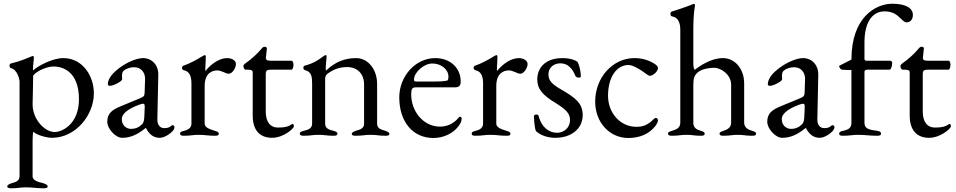

<svg xmlns="http://www.w3.org/2000/svg" viewBox="-20 -726 5134 1031"><path d="M40 285C79 285 85 280 120 280C155 280 175 285 214 285C222 285 236 284 236 276C236 266 224 262 213 258C193 252 155 247 155 220V33C155 27 156 -18 159 -18C179 0 231 14 259 14C385 14 484 -106 484 -225C484 -319 423 -414 320 -414C257 -414 177 -367 158 -348C157 -349 157 -353 157 -357C157 -373 162 -405 162 -417C162 -421 159 -426 156 -426C155 -426 155 -425 154 -425C122 -412 89 -397 38 -385C34 -384 31 -379 31 -373C31 -367 34 -361 39 -360C72 -353 85 -302 85 -287V220C85 247 62 252 42 258C31 262 19 266 19 276C19 284 33 285 40 285ZM274 -17C220 -17 155 -85 155 -166C155 -190 158 -259 158 -317C158 -331 220 -369 268 -369C311 -369 404 -347 404 -193C404 -59 313 -17 274 -17Z M636 14C679 14 717 -2 761 -38H764C782 -3 806 14 837 14C858 14 885 0 906 -21C912 -27 917 -37 917 -43C917 -49 912 -54 906 -54C904 -54 902 -53 898 -49C889 -41 878 -38 861 -38C839 -38 824 -57 825 -85L830 -325C831 -376 796 -414 748 -414C708 -414 644 -384 599 -343C574 -321 559 -295 559 -274C559 -269 563 -265 570 -265C590 -265 636 -290 636 -300L635 -318C635 -330 637 -341 645 -347C658 -358 680 -365 700 -365C738 -365 760 -336 759 -301L757 -237C756 -210 755 -208 729 -197L627 -155C578 -135 556 -114 556 -72C556 -35 600 14 636 14ZM683 -34C659 -34 634 -52 634 -87C634 -110 657 -138 728 -164C739 -168 745 -169 748 -169C756 -169 758 -163 757 -148L755 -99C754 -74 749 -65 742 -58C727 -43 709 -34 683 -34Z M967 3C1007 3 1013 -2 1048 -2C1083 -2 1095 3 1135 3C1149 3 1155 0 1155 -8C1155 -17 1146 -20 1132 -24C1099 -34 1079 -44 1079 -62V-264C1079 -331 1116 -348 1148 -348C1158 -348 1169 -343 1180 -339C1190 -334 1200 -330 1208 -330C1228 -330 1247 -362 1247 -382C1247 -400 1227 -414 1199 -414C1160 -414 1116 -385 1084 -346C1083 -346 1082 -347 1082 -348C1084 -380 1085 -416 1085 -423C1085 -427 1083 -430 1080 -430C1077 -430 1073 -428 1065 -423C1044 -410 1001 -385 966 -374C962 -373 957 -368 957 -362C957 -356 962 -350 967 -349C1000 -342 1008 -313 1008 -277V-62C1008 -43 995 -30 970 -24C955 -20 947 -18 947 -8C947 0 953 3 967 3Z M1441 14C1502 14 1558 -36 1558 -47C1558 -54 1556 -61 1551 -61C1550 -61 1548 -60 1547 -59C1530 -47 1512 -41 1473 -41C1430 -41 1407 -73 1407 -127V-324C1407 -351 1413 -352 1447 -352H1546C1551 -352 1556 -366 1556 -378C1556 -390 1551 -400 1546 -400H1432C1415 -400 1406 -404 1408 -419L1413 -464C1414 -473 1406 -475 1400 -475C1393 -475 1389 -470 1383 -463C1365 -441 1333 -410 1294 -383C1292 -382 1287 -375 1287 -372C1287 -362 1292 -352 1299 -352H1305C1331 -352 1337 -348 1337 -337V-105C1337 -26 1376 14 1441 14Z M1610 3C1650 3 1656 -2 1691 -2C1726 -2 1732 3 1772 3C1785 3 1792 0 1792 -8C1792 -16 1785 -20 1769 -24C1749 -29 1726 -35 1726 -62V-303C1726 -311 1729 -321 1734 -326C1762 -349 1797 -366 1845 -366C1899 -365 1935 -330 1935 -272V-62C1935 -35 1912 -30 1892 -24C1881 -20 1869 -16 1869 -6C1869 2 1882 3 1889 3C1929 3 1936 -2 1971 -2C2006 -2 2011 3 2051 3C2059 3 2071 2 2071 -6C2071 -16 2059 -20 2048 -24C2028 -30 2005 -35 2005 -62V-275C2005 -353 1957 -414 1892 -414C1829 -414 1778 -392 1731 -347C1730 -348 1729 -353 1729 -359C1729 -378 1734 -414 1734 -423C1734 -427 1732 -430 1729 -430C1725 -430 1722 -428 1718 -425C1690 -404 1664 -386 1618 -374C1612 -373 1609 -369 1609 -362C1609 -354 1613 -351 1619 -349C1653 -340 1656 -313 1656 -277V-62C1656 -35 1633 -29 1613 -24C1598 -20 1590 -18 1590 -8C1590 0 1598 3 1610 3Z M2307 15C2360 15 2411 -8 2441 -47C2453 -62 2459 -76 2459 -89C2459 -95 2456 -99 2451 -99C2447 -99 2445 -98 2440 -91C2415 -62 2382 -46 2342 -46C2257 -46 2188 -124 2188 -220C2188 -249 2194 -257 2213 -257H2424C2445 -257 2454 -267 2454 -288C2454 -362 2397 -414 2317 -414C2212 -414 2124 -318 2124 -203C2124 -72 2197 15 2307 15ZM2215 -288C2207 -288 2203 -291 2203 -298C2203 -338 2256 -385 2302 -385C2349 -385 2388 -353 2388 -315C2388 -301 2386 -294 2380 -293C2358 -289 2338 -288 2306 -288Z M2533 3C2573 3 2579 -2 2614 -2C2649 -2 2661 3 2701 3C2715 3 2721 0 2721 -8C2721 -17 2712 -20 2698 -24C2665 -34 2645 -44 2645 -62V-264C2645 -331 2682 -348 2714 -348C2724 -348 2735 -343 2746 -339C2756 -334 2766 -330 2774 -330C2794 -330 2813 -362 2813 -382C2813 -400 2793 -414 2765 -414C2726 -414 2682 -385 2650 -346C2649 -346 2648 -347 2648 -348C2650 -380 2651 -416 2651 -423C2651 -427 2649 -430 2646 -430C2643 -430 2639 -428 2631 -423C2610 -410 2567 -385 2532 -374C2528 -373 2523 -368 2523 -362C2523 -356 2528 -350 2533 -349C2566 -342 2574 -313 2574 -277V-62C2574 -43 2561 -30 2536 -24C2521 -20 2513 -18 2513 -8C2513 0 2519 3 2533 3Z M2962 14C3049 14 3109 -36 3109 -108C3109 -170 3071 -201 2994 -245C2940 -276 2925 -296 2925 -327C2925 -365 2956 -386 2989 -386C3027 -386 3052 -362 3070 -318C3072 -313 3081 -309 3089 -309C3094 -309 3099 -311 3099 -316C3099 -344 3090 -380 3080 -395C3067 -404 3040 -414 3000 -414C2910 -414 2865 -363 2865 -299C2865 -249 2892 -217 2960 -175C3020 -138 3041 -117 3041 -81C3041 -42 3010 -13 2971 -13C2932 -13 2889 -38 2872 -104C2871 -109 2865 -111 2860 -111C2853 -111 2847 -108 2847 -102C2848 -79 2851 -36 2858 -22C2883 1 2921 14 2962 14Z M3354 15C3415 15 3466 -7 3498 -48C3508 -61 3513 -71 3513 -79C3513 -87 3508 -93 3502 -93C3499 -93 3495 -91 3492 -88C3460 -56 3436 -45 3397 -45C3312 -45 3245 -118 3245 -212C3245 -310 3290 -377 3355 -377C3379 -377 3420 -352 3449 -330C3457 -324 3463 -319 3470 -319C3487 -319 3513 -343 3513 -360C3513 -367 3509 -373 3501 -379C3469 -402 3430 -414 3387 -414C3270 -414 3176 -310 3176 -180C3176 -69 3253 15 3354 15Z M3587 3C3627 3 3633 -2 3668 -2C3703 -2 3704 3 3744 3C3759 3 3764 0 3764 -8C3764 -16 3756 -20 3742 -24C3722 -30 3704 -38 3703 -65V-268C3703 -309 3709 -323 3730 -340C3749 -355 3788 -362 3813 -362C3856 -362 3906 -322 3906 -272V-68C3906 -41 3887 -31 3867 -24C3852 -19 3844 -17 3844 -8C3844 0 3850 3 3864 3C3904 3 3907 -2 3942 -2C3977 -2 3980 3 4020 3C4034 3 4040 0 4040 -8C4040 -16 4031 -20 4017 -24C3997 -30 3976 -41 3976 -68V-278C3976 -356 3927 -414 3862 -414C3799 -414 3741 -374 3710 -351C3705 -360 3703 -367 3703 -388V-562C3703 -669 3712 -686 3712 -698C3712 -702 3709 -705 3705 -705C3703 -705 3701 -704 3699 -703C3666 -689 3616 -673 3588 -664C3582 -662 3580 -658 3580 -652C3580 -644 3583 -639 3589 -638C3623 -632 3633 -602 3633 -566V-65C3632 -38 3610 -30 3590 -24C3573 -19 3567 -16 3567 -8C3567 0 3575 3 3587 3Z M4180 14C4223 14 4261 -2 4305 -38H4308C4326 -3 4350 14 4381 14C4402 14 4429 0 4450 -21C4456 -27 4461 -37 4461 -43C4461 -49 4456 -54 4450 -54C4448 -54 4446 -53 4442 -49C4433 -41 4422 -38 4405 -38C4383 -38 4368 -57 4369 -85L4374 -325C4375 -376 4340 -414 4292 -414C4252 -414 4188 -384 4143 -343C4118 -321 4103 -295 4103 -274C4103 -269 4107 -265 4114 -265C4134 -265 4180 -290 4180 -300L4179 -318C4179 -330 4181 -341 4189 -347C4202 -358 4224 -365 4244 -365C4282 -365 4304 -336 4303 -301L4301 -237C4300 -210 4299 -208 4273 -197L4171 -155C4122 -135 4100 -114 4100 -72C4100 -35 4144 14 4180 14ZM4227 -34C4203 -34 4178 -52 4178 -87C4178 -110 4201 -138 4272 -164C4283 -168 4289 -169 4292 -169C4300 -169 4302 -163 4301 -148L4299 -99C4298 -74 4293 -65 4286 -58C4271 -43 4253 -34 4227 -34Z M4506 3C4546 3 4554 -2 4589 -2C4624 -2 4651 3 4691 3C4704 3 4711 0 4711 -8C4711 -18 4702 -22 4688 -24C4634 -30 4622 -41 4622 -68V-339C4622 -347 4625 -352 4641 -352H4756C4759 -352 4763 -355 4765 -360C4769 -368 4771 -380 4771 -389C4771 -395 4765 -400 4758 -400H4633C4627 -400 4622 -402 4622 -410V-498C4622 -611 4667 -665 4730 -665C4774 -665 4797 -646 4814 -629C4827 -617 4836 -606 4848 -606C4866 -606 4882 -619 4882 -646C4882 -681 4846 -706 4772 -706C4685 -706 4552 -637 4552 -406L4493 -376C4491 -375 4486 -373 4486 -370C4486 -363 4496 -353 4500 -352C4521 -350 4539 -350 4552 -350V-68C4552 -41 4540 -31 4509 -24C4495 -21 4486 -18 4486 -8C4486 0 4493 3 4506 3Z M4969 14C5030 14 5086 -36 5086 -47C5086 -54 5084 -61 5079 -61C5078 -61 5076 -60 5075 -59C5058 -47 5040 -41 5001 -41C4958 -41 4935 -73 4935 -127V-324C4935 -351 4941 -352 4975 -352H5074C5079 -352 5084 -366 5084 -378C5084 -390 5079 -400 5074 -400H4960C4943 -400 4934 -404 4936 -419L4941 -464C4942 -473 4934 -475 4928 -475C4921 -475 4917 -470 4911 -463C4893 -441 4861 -410 4822 -383C4820 -382 4815 -375 4815 -372C4815 -362 4820 -352 4827 -352H4833C4859 -352 4865 -348 4865 -337V-105C4865 -26 4904 14 4969 14Z"/></svg>

Font: Garamond-Math
Style: Regular
Weight: 400
Version: Version 2019-08-16